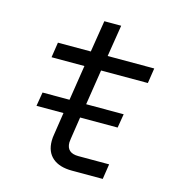

<svg xmlns="http://www.w3.org/2000/svg" viewBox="-105 -790 810 880"><g transform="rotate(15 300.0 -350.0)"><path d="M548 -478H326L300 -311H478L467 -245H289L273 -140Q271 -126 271 -122Q271 -72 327 -72H473L462 0H316Q256 0 223.5 -28Q191 -56 191 -108Q191 -124 194 -140L210 -245H82L93 -311H221L247 -478H91L102 -550H258L282 -700H362L338 -550H559Z"/></g></svg>

Font: JetBrains Mono Semi Light
Style: Italic
Weight: 350
Italic angle: -9°
Monospace: yes
Designer: Philipp Nurullin, Konstantin Bulenkov
Foundry: JetBrains
Version: 2.002